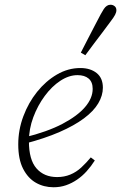

<svg xmlns="http://www.w3.org/2000/svg" viewBox="-20 -777 511 810"><path d="M206 13Q165 13 131.5 -6Q98 -25 77.5 -65Q57 -105 57 -168Q57 -229 78.5 -286.5Q100 -344 136.5 -389.5Q173 -435 220 -462.5Q267 -490 319 -490Q361 -490 387.5 -469Q414 -448 414 -407Q414 -374 394.5 -341Q375 -308 334 -277.5Q293 -247 231 -220Q169 -193 85 -171L82 -197Q180 -221 243.5 -254.5Q307 -288 339 -325.5Q371 -363 371 -402Q371 -431 354 -445.5Q337 -460 307 -460Q271 -460 235 -436.5Q199 -413 169 -372.5Q139 -332 120.5 -282.5Q102 -233 102 -181Q102 -103 134 -66.5Q166 -30 221 -30Q251 -30 276.5 -40.5Q302 -51 323 -70.5Q344 -90 363 -113L380 -100Q364 -75 345.5 -54.5Q327 -34 305 -19Q283 -4 258.5 4.5Q234 13 206 13ZM321 -555Q335 -582 349.5 -610.5Q364 -639 378.5 -666.5Q393 -694 405 -717Q412 -730 418 -739Q424 -748 431 -752.5Q438 -757 446 -757Q456 -757 463.5 -751Q471 -745 471 -734Q471 -725 465.5 -714.5Q460 -704 447 -687Q432 -666 413.5 -642Q395 -618 376 -592.5Q357 -567 340 -544Z"/></svg>

Font: Source Serif 4 18pt Light
Style: Italic
Weight: 300
Italic angle: -12°
Designer: Frank Grießhammer
Foundry: Adobe Systems Incorporated
Version: Version 4.004;hotconv 1.0.116;makeotfexe 2.5.65601